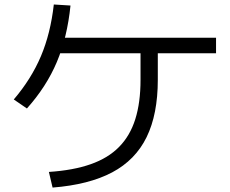

<svg xmlns="http://www.w3.org/2000/svg" viewBox="-20 -811 1040 868"><path d="M201 -33.7Q311 -41 389.6 -68.5Q468.3 -96 518.1 -146.5Q568 -197 591.6 -272.2Q615.3 -347.3 615.3 -450.3V-607H693.4V-450.3Q693.4 -294.7 642.9 -191.2Q592.4 -87.7 487.2 -31.8Q382 24 217.7 37ZM42.3 -361.3Q121.6 -454.3 165.1 -557.2Q208.6 -660 223.3 -790.7L298.7 -786Q284 -642 237 -530.7Q190 -419.3 101.7 -320.6ZM220.7 -570.3V-640.4H956.7V-570.3Z"/></svg>

Font: M PLUS 1 Thin
Style: Regular
Weight: 100
Designer: Coji Morishita
Foundry: UNDERFOREST DESIGN
Version: Version 1.001